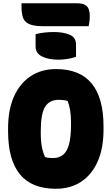

<svg xmlns="http://www.w3.org/2000/svg" viewBox="-20 -1147 690 1187"><path d="M200 -936Q255 -949 312 -949Q371 -949 410.5 -932.5Q450 -916 450 -872V-796Q425 -787 396.5 -782.5Q368 -778 342 -778Q281 -778 240.5 -797.5Q200 -817 200 -860ZM326 -720Q620 -720 620 -365V-346Q620 -230 583.5 -148Q547 -66 481 -23Q415 20 326 20Q176 20 103 -69.5Q30 -159 30 -335V-354Q30 -469 66.5 -550.5Q103 -632 169.5 -676Q236 -720 326 -720ZM232 -324Q232 -272 239.5 -235.5Q247 -199 259 -176Q272 -172 283 -171Q294 -170 310 -170Q345 -170 369.5 -189.5Q394 -209 406.5 -254Q419 -299 419 -377V-390Q419 -433 413.5 -465.5Q408 -498 398 -523Q373 -530 344 -530Q285 -530 258.5 -486Q232 -442 232 -337ZM113 -1127H455Q497 -1127 516 -1109.5Q535 -1092 535 -1048Q535 -1025 532.5 -1010.5Q530 -996 528 -985H246Q187 -985 158.5 -999Q130 -1013 121.5 -1040Q113 -1067 113 -1106Z"/></svg>

Font: Recursive Sn Csl St Blk
Style: Regular
Weight: 900
Version: Version 1.079;hotconv 1.0.112;makeotfexe 2.5.65598; ttfautoh